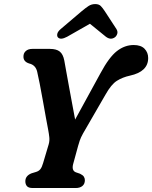

<svg xmlns="http://www.w3.org/2000/svg" viewBox="-20 -946 766 966"><path d="M407 -39.5Q407 -20.5 394.5 -10.2Q382 0 361 0H145Q124 0 115.8 -9.2Q107.5 -18.5 107.5 -34Q107.5 -61.5 138.5 -74L160 -80.5Q174.5 -84.5 182.8 -94.5Q191 -104.5 197 -126L225 -220Q230 -237.5 228 -256Q226 -274.5 222.5 -292.5Q218.5 -313 211.2 -353Q204 -393 195.8 -439Q187.5 -485 179.8 -525Q172 -565 167 -585.5Q159 -619 127 -626.5Q98 -635.5 98 -660.5Q97.5 -678 109.5 -689Q121.5 -700 142.5 -700H231Q264 -700 280.8 -686.5Q297.5 -673 303.5 -641.5Q307 -622 313.2 -587.2Q319.5 -552.5 327.2 -510.2Q335 -468 343 -424.5Q351 -381 358 -344.5L486 -578.5Q529 -658.5 568.2 -689Q607.5 -719.5 652.5 -719.5Q689 -719.5 707.2 -700.8Q725.5 -682 725.5 -654Q725.5 -585.5 634 -565.5Q597 -557.5 568.2 -539.5Q539.5 -521.5 510.5 -469.5L397.5 -274Q386.5 -254 381.5 -239.5Q376.5 -225 373 -212L348 -120.5Q339.5 -87.5 362 -79L382.5 -72Q397 -65 402 -57Q407 -49 407 -39.5ZM557.5 -758Q536.5 -743.5 513 -761L432.5 -826.5L317.5 -761Q284.5 -743.5 271.5 -758Q266 -764 268.2 -775.5Q270.5 -787 285 -799.5L391.5 -890Q410.5 -906 425.5 -915.8Q440.5 -925.5 459 -925.5Q477.5 -925.5 487 -915.8Q496.5 -906 507 -890L566 -799.5Q573.5 -787 569.8 -775.5Q566 -764 557.5 -758Z"/></svg>

Font: Fraunces 9pt SuperSoft SemiBold
Style: Italic
Weight: 600
Italic angle: -16°
Version: Version 1.000;[0bf87f6ff]